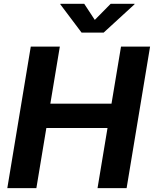

<svg xmlns="http://www.w3.org/2000/svg" viewBox="-20 -967 791 987"><path d="M17.6 0 138.2 -727.5H287.6L238.8 -434.1H553.2L602.1 -727.5H751.5L630.9 0H481.4L532.7 -309.1H218.3L167 0ZM413.1 -947.3 467.3 -864.7 548.8 -947.3H671.9L671.4 -944.8L512.7 -799.3H399.4L290 -944.8L290.5 -947.3Z"/></svg>

Font: Inter 20pt
Style: Bold Italic
Weight: 700
Italic angle: -9.3988°
Version: Version 4.001;git-66647c0bb